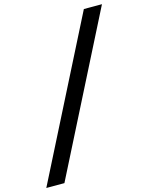

<svg xmlns="http://www.w3.org/2000/svg" viewBox="-139 -909 879 1137"><g transform="rotate(-15 300.0 -340.0)"><path d="M0 143 489 -823H600L111 143Z"/></g></svg>

Font: Iosevka Etoile SmBdObl
Style: Regular
Weight: 600
Italic angle: -9°
Designer: Belleve Invis
Foundry: Belleve Invis
Version: Version 15.5.2; ttfautohint (v1.8.4)